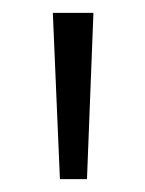

<svg xmlns="http://www.w3.org/2000/svg" viewBox="-20 -734 225 298"><path d="M125 -714 115 -456H73L62 -714Z"/></svg>

Font: Noto Sans Myanmar ExtraCondensed Light
Style: Regular
Weight: 300
Width: 2
Designer: Monotype Design Team
Foundry: Monotype Imaging Inc.
Version: Version 2.107; ttfautohint (v1.8.4.7-5d5b)